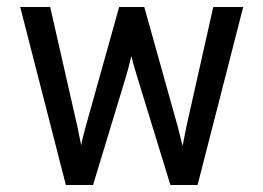

<svg xmlns="http://www.w3.org/2000/svg" viewBox="-20 -531 755 551"><path d="M169 0 38 -511H124L202 -168Q203 -162 207 -143Q211 -124 213 -114Q215 -128 226 -168L322 -511H394L490 -168L504 -112Q506 -121 509.5 -140Q513 -159 515 -168L592 -511H678L547 0H469L376 -303Q362 -348 357 -370Q347 -328 339 -303L247 0Z"/></svg>

Font: Overpass
Style: Regular
Weight: 400
Designer: Delve Withrington, Thomas Jockin
Foundry: Delve Fonts
Version: Version 3.000;DELV;Overpass